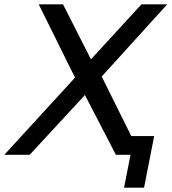

<svg xmlns="http://www.w3.org/2000/svg" viewBox="-57 -720 798 893"><path d="M123 -700H236L366 -444L601 -700H721L416 -364L597 0H482L338 -278L81 0H-37L292 -359ZM520 153 550 0H482L499 -87H660L613 153Z"/></svg>

Font: Montserrat Medium
Style: Italic
Weight: 500
Italic angle: -11.3°
Designer: Julieta Ulanovsky
Foundry: Julieta Ulanovsky
Version: Version 9.000; ttfautohint (v1.8.4.7-5d5b)